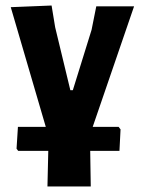

<svg xmlns="http://www.w3.org/2000/svg" viewBox="-20 -491 515 696"><path d="M152 185 155 56H46L40 48L45 -31H146L19 -465L167 -471L180 -392L235 -164H244L312 -383L329 -468H466L316 -31H410L417 -22L413 56H307L309 185Z"/></svg>

Font: Alegreya Sans SC ExtraBold
Style: Regular
Weight: 800
Designer: Juan Pablo del Peral
Foundry: Huerta Tipografica
Version: Version 2.007